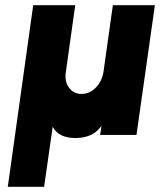

<svg xmlns="http://www.w3.org/2000/svg" viewBox="-20 -520 617 740"><path d="M577 -500H415L379 -244Q373 -206 349 -182Q325 -158 294 -158Q264 -158 246 -182Q228 -206 234 -244L270 -500H108L10 200H150L183 -31Q207 12 270 12Q339 12 371 -35L366 0H506Z"/></svg>

Font: Unageo
Style: Black-Italic
Weight: 900
Designer: Richard Sepsi
Foundry: Richard Sepsi
Version: Version 2.000